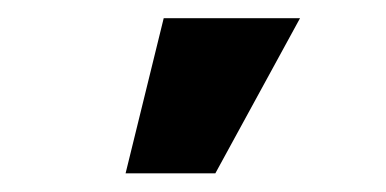

<svg xmlns="http://www.w3.org/2000/svg" viewBox="-20 -802 420 209"><path d="M158.2 -782.2H306.6L214.4 -613.3H116.7Z"/></svg>

Font: Sadagaat-English
Style: Regular
Weight: 900
Designer: Ahmed alsheikh
Foundry: Ahmed alsheikh Design
Version: Version 2.137;January 17, 2018;FontCreator 11.0.0.2408 64-bi